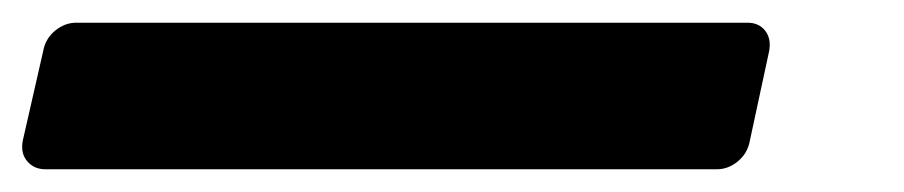

<svg xmlns="http://www.w3.org/2000/svg" viewBox="-40 -85 796 169"><path d="M0 64Q-10 64 -16 57Q-22 50 -20 39L-2 -40Q0 -51 8.5 -58Q17 -65 27 -65H618Q628 -65 633.5 -58Q639 -51 637 -40L620 39Q618 50 609.5 57Q601 64 591 64Z"/></svg>

Font: Rubik Light SemiBold
Style: Italic
Weight: 600
Italic angle: -12°
Version: Version 2.104